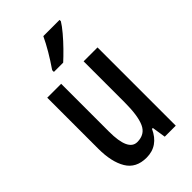

<svg xmlns="http://www.w3.org/2000/svg" viewBox="-234 -846 937 937"><g transform="rotate(-45 234.5 -378.0)"><path d="M407 -540V0H331L320 -71H314Q277 10 196 10Q124 10 92 -43.5Q60 -97 60 -188V-540H156V-210Q156 -76 218 -76Q271 -76 291 -120.5Q311 -165 311 -256V-540ZM371 -757Q359 -737 335 -708.5Q311 -680 284 -652.5Q257 -625 236 -606H172V-618Q227 -698 259 -766H371Z"/></g></svg>

Font: Noto Sans Khmer UI ExtraCondensed Medium
Style: Regular
Weight: 500
Width: 2
Designer: Danh Hong and the Monotype Design Team
Foundry: Monotype Imaging Inc.
Version: Version 2.002; ttfautohint (v1.8.4.7-5d5b)